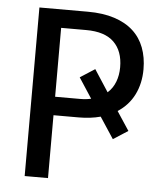

<svg xmlns="http://www.w3.org/2000/svg" viewBox="-49 -685 614 728"><g transform="rotate(5 258.5 -321.0)"><path d="M160.6 -239.3V0H71.8V-641.6H255.9Q314.5 -641.6 357.7 -627.4Q400.9 -613.3 429.2 -587.4Q457.5 -561.5 471.4 -524.7Q485.4 -487.8 485.4 -442.4Q485.4 -388.7 464.1 -345.9Q442.9 -303.2 401.4 -276.4L448.7 -204.6L392.6 -168.5L339.4 -249.5Q301.8 -239.3 255.9 -239.3ZM303.2 -427.2 357.4 -343.8Q377 -361.3 386.7 -386.5Q396.5 -411.6 396.5 -442.4Q396.5 -503.9 361.8 -537.8Q327.1 -571.8 255.9 -571.8H160.6V-309.6H255.9Q278.3 -309.6 297.4 -314L247.1 -391.1Z"/></g></svg>

Font: Carlito
Style: Regular
Weight: 400
Designer: Lukasz Dziedzic
Foundry: tyPoland Lukasz Dziedzic
Version: Version 1.104